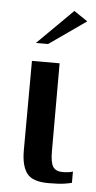

<svg xmlns="http://www.w3.org/2000/svg" viewBox="-47 -608 320 643"><g transform="rotate(5 113.5 -287.0)"><path d="M140 4Q87 4 68 -21Q49 -46 49 -98L50 -399H143V-103Q143 -65 152.5 -51Q162 -37 185 -37Q195 -37 205.5 -38.5Q216 -40 219 -42V-4Q213 -2 195 1Q177 4 140 4ZM58 -460 177 -578 223 -547 99 -460Z"/></g></svg>

Font: Genos Medium
Style: Regular
Weight: 500
Designer: Robert E. Leuschke
Foundry: Robert E. Leuschke
Version: Version 1.010; ttfautohint (v1.8.3)